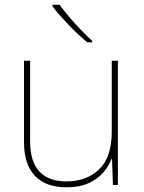

<svg xmlns="http://www.w3.org/2000/svg" viewBox="-20 -786 613 816"><path d="M481 -528V0H460L456 -111H454Q443 -81 419 -53Q395 -25 356.5 -7.5Q318 10 262 10Q174 10 128 -39Q82 -88 82 -182V-528H108V-186Q108 -98 148 -56.5Q188 -15 262 -15Q348 -15 401.5 -66.5Q455 -118 455 -226V-528ZM233 -766Q248 -745 272 -716.5Q296 -688 323 -660Q350 -632 372 -612V-606H351Q311 -639 270 -682Q229 -725 203 -759V-766Z"/></svg>

Font: Noto Sans Devanagari Thin
Style: Regular
Weight: 100
Designer: Jelle Bosma - Monotype Design Team
Foundry: Monotype Imaging Inc.
Version: Version 2.004; ttfautohint (v1.8.4.7-5d5b)